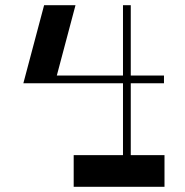

<svg xmlns="http://www.w3.org/2000/svg" viewBox="-20 -720 714 740"><path d="M484 -122V-399H612V-429H484V-700H454V-429H199L271 -700H150L70 -399H454V-122H264V0H614V-122Z"/></svg>

Font: Space Cowgirl Medium
Style: Regular
Weight: 600
Designer: Valery Marier
Foundry: Valery Marier
Version: Version 1.000;hotconv 1.0.109;makeotfexe 2.5.65596